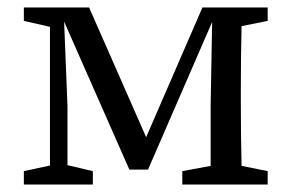

<svg xmlns="http://www.w3.org/2000/svg" viewBox="-20 -495 782 515"><path d="M44 0V-36L114 -51V-423L44 -439V-475H219L372 -127L523 -475H698V-439L628 -425Q627 -388 626.5 -343.5Q626 -299 626 -265V-210Q626 -176 626.5 -132Q627 -88 628 -50L698 -36V0H469V-36L545 -50V-210L549 -436L377 -40H327L152 -437L161 -210V-52L229 -36V0Z"/></svg>

Font: Source Serif 4
Style: Regular
Weight: 400
Designer: Frank Grießhammer
Foundry: Adobe
Version: Version 4.005;hotconv 1.1.0;makeotfexe 2.6.0